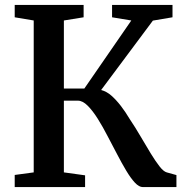

<svg xmlns="http://www.w3.org/2000/svg" viewBox="-20 -763 754 783"><path d="M40 0V-49.5L117.5 -60V-679.5L40 -692.5V-743H321V-692.5L240.5 -679.5V-402H324L515.5 -679.5L437 -692.5V-743H683.5V-692.5L603.5 -679L392.5 -396Q415 -390 434.5 -372.8Q454 -355.5 472.8 -331.2Q491.5 -307 509 -277.5Q532.5 -242.5 554 -205.5Q575.5 -168.5 595 -136.8Q614.5 -105 630.8 -84.2Q647 -63.5 660 -60L699.5 -49V0H562.5Q547 0 530 -18.2Q513 -36.5 494.8 -67Q476.5 -97.5 457.5 -134.2Q438.5 -171 419 -207.5Q399.5 -245.5 378.8 -278.5Q358 -311.5 337.5 -332Q317 -352.5 297.5 -352.5H240.5V-60L327 -48V0Z"/></svg>

Font: Merriweather 36pt SemiBold
Style: Regular
Weight: 600
Version: Version 2.100